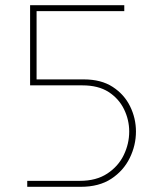

<svg xmlns="http://www.w3.org/2000/svg" viewBox="-20 -720 604 740"><path d="M85 0V-23H288Q351 -23 393.5 -51Q436 -79 457 -122.5Q478 -166 478 -213Q478 -258 458 -299Q438 -340 398.5 -365.5Q359 -391 298 -391H96V-700H459V-677H121V-414H303Q370 -414 414.5 -385Q459 -356 481.5 -310Q504 -264 504 -213Q504 -160 480 -111Q456 -62 409 -31Q362 0 291 0Z"/></svg>

Font: MuseoModerno Thin Thin
Style: Regular
Weight: 250
Version: Version 1.003